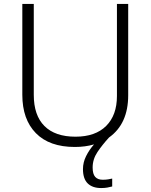

<svg xmlns="http://www.w3.org/2000/svg" viewBox="-20 -734 762 972"><path d="M449 114Q449 147 462 161.5Q475 176 500 176Q515 176 527.5 174Q540 172 548 170V210Q537 213 523.5 215.5Q510 218 492 218Q448 218 424 194.5Q400 171 400 122Q400 88 416 56Q432 24 456 -3Q412 10 359 10Q230 10 161.5 -60Q93 -130 93 -254V-714H151V-254Q151 -150 205 -96Q259 -42 362 -42Q463 -42 517.5 -96.5Q572 -151 572 -248V-714H629V-252Q629 -107 532 -38Q498 -1 473.5 35.5Q449 72 449 114Z"/></svg>

Font: Noto Sans Bengali UI Light
Style: Regular
Weight: 300
Designer: Jelle Bosma - Monotype Design Team
Foundry: Monotype Imaging Inc.
Version: Version 2.003; ttfautohint (v1.8.4.7-5d5b)